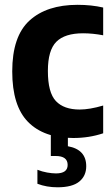

<svg xmlns="http://www.w3.org/2000/svg" viewBox="-20 -576 478 816"><path d="M291.5 10.5Q166.5 10.5 99.2 -57.8Q32 -126 32 -272.5Q32 -421.5 105.2 -488.5Q178.5 -555.5 309.5 -555.5Q368.5 -555.5 418.5 -544V-426Q374 -434.5 333 -434.5Q255.5 -434.5 219.5 -398.5Q183.5 -362.5 183.5 -274.5Q183.5 -182.5 217.5 -146.5Q251.5 -110.5 318.5 -110.5Q361 -110.5 418.5 -127.5V-9.5Q359 10.5 291.5 10.5ZM224.5 220Q178 220 139 205V145.5Q159 153.5 180.2 157.2Q201.5 161 218 161Q267.5 161 267.5 125Q267.5 87 216.5 87H196V-10H268.5V45.5Q346.5 59.5 346.5 130.5Q346.5 171.5 316.8 195.8Q287 220 224.5 220Z"/></svg>

Font: Encode Sans Semi Condensed
Style: Bold
Weight: 700
Width: 4
Designer: Multiple Designers
Foundry: Impallari Type
Version: Version 3.000; ttfautohint (v1.8.3) -l 8 -r 50 -G 200 -x 14 